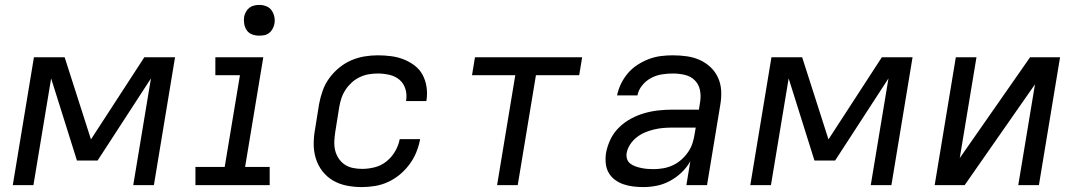

<svg xmlns="http://www.w3.org/2000/svg" viewBox="-20 -753 4390 781"><path d="M32 0 118 -520H243L350 -186L567 -520H692L606 0H522L594 -434L377 -100H293L188 -434L116 0Z M775 0V-74H894L956 -447H856V-520H1051L977 -74H1077V0ZM1034 -608Q1019 -608 1005.5 -613Q992 -618 984 -629.5Q976 -641 973.5 -655.5Q971 -670 973 -685Q975 -695 980.5 -705Q986 -715 994.5 -721.5Q1003 -728 1013.5 -730.5Q1024 -733 1035 -733Q1050 -733 1063.5 -727.5Q1077 -722 1085 -710.5Q1093 -699 1096 -684.5Q1099 -670 1096 -655Q1094 -645 1088.5 -635Q1083 -625 1074.5 -618.5Q1066 -612 1055.5 -610Q1045 -608 1034 -608Z M1452 8Q1420 8 1390 2Q1360 -4 1335 -18.5Q1310 -33 1292 -56Q1274 -79 1265 -107.5Q1256 -136 1256 -167Q1256 -198 1262 -230L1278 -330Q1283 -357 1292.5 -384Q1302 -411 1319 -434.5Q1336 -458 1359 -477Q1382 -496 1408.5 -507.5Q1435 -519 1462.5 -523.5Q1490 -528 1517 -528Q1544 -528 1571 -524.5Q1598 -521 1622 -511.5Q1646 -502 1666.5 -486.5Q1687 -471 1699 -448.5Q1711 -426 1715 -399.5Q1719 -373 1715 -346L1714 -342H1631L1632 -344Q1636 -369 1629 -391.5Q1622 -414 1605 -428.5Q1588 -443 1564.5 -448.5Q1541 -454 1517 -454Q1499 -454 1480.5 -451Q1462 -448 1444 -439.5Q1426 -431 1411.5 -418Q1397 -405 1386 -388.5Q1375 -372 1369 -354Q1363 -336 1360 -318L1344 -218Q1341 -199 1340 -179.5Q1339 -160 1343 -142.5Q1347 -125 1357 -109.5Q1367 -94 1381.5 -84Q1396 -74 1414.5 -70Q1433 -66 1453 -66Q1478 -66 1504 -72.5Q1530 -79 1551.5 -96Q1573 -113 1587 -137Q1601 -161 1606 -187H1689Q1684 -160 1673.5 -134Q1663 -108 1646 -85Q1629 -62 1607 -43.5Q1585 -25 1559 -13Q1533 -1 1505.5 3.5Q1478 8 1452 8Z M2002 0 2076 -447H1900L1912 -520H2348L2336 -447H2160L2086 0Z M2597 8Q2576 8 2555.5 5.5Q2535 3 2516 -3.5Q2497 -10 2481 -22Q2465 -34 2455.5 -51Q2446 -68 2444 -88.5Q2442 -109 2445 -130Q2450 -158 2463 -185.5Q2476 -213 2498 -234.5Q2520 -256 2547 -270.5Q2574 -285 2602.5 -293Q2631 -301 2659.5 -304Q2688 -307 2716 -307H2823L2828 -339Q2832 -364 2827 -387.5Q2822 -411 2805.5 -427Q2789 -443 2765.5 -448.5Q2742 -454 2717 -454Q2695 -454 2672.5 -450.5Q2650 -447 2629 -436Q2608 -425 2592.5 -406Q2577 -387 2573 -365H2490Q2495 -389 2506 -412Q2517 -435 2534 -455Q2551 -475 2573.5 -489.5Q2596 -504 2620 -513Q2644 -522 2668.5 -525Q2693 -528 2717 -528Q2746 -528 2774 -524Q2802 -520 2826.5 -509Q2851 -498 2870.5 -479.5Q2890 -461 2901 -436.5Q2912 -412 2913.5 -384Q2915 -356 2910 -327L2856 0H2772L2788 -97Q2774 -72 2752.5 -51.5Q2731 -31 2705 -17Q2679 -3 2651.5 2.5Q2624 8 2597 8ZM2638 -65Q2658 -65 2678 -68.5Q2698 -72 2716.5 -80.5Q2735 -89 2751 -103Q2767 -117 2779 -134.5Q2791 -152 2797 -171Q2803 -190 2806 -210L2810 -234H2715Q2697 -234 2678.5 -232.5Q2660 -231 2641 -226.5Q2622 -222 2604 -214.5Q2586 -207 2570 -194.5Q2554 -182 2543 -165Q2532 -148 2529 -130Q2527 -117 2531 -105.5Q2535 -94 2544.5 -87Q2554 -80 2565.5 -76Q2577 -72 2589 -69.5Q2601 -67 2613.5 -66Q2626 -65 2638 -65Z M3032 0 3118 -520H3243L3350 -186L3567 -520H3692L3606 0H3522L3594 -434L3377 -100H3293L3188 -434L3116 0Z M3782 0 3868 -520H3952L3884 -110L4170 -520H4292L4206 0H4122L4190 -410L3904 0Z"/></svg>

Font: Iosevka Custom Oblique
Style: Regular
Weight: 400
Italic angle: -9°
Designer: Belleve Invis
Foundry: Belleve Invis
Version: Version 27.0.1